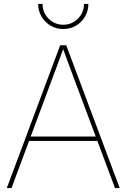

<svg xmlns="http://www.w3.org/2000/svg" viewBox="-20 -958 644 978"><path d="M14.6 0 286.6 -727.5H317.4L589.8 0H565.9L355 -563.5Q340.3 -602.5 325.9 -641.6Q311.5 -680.7 297.4 -719.7H306.2Q292 -680.7 277.6 -641.6Q263.2 -602.5 248.5 -563.5L38.6 0ZM122.6 -240.2V-262.7H482.4V-240.2ZM302.2 -810.1Q266.6 -810.1 237.5 -827.4Q208.5 -844.7 191.4 -873.8Q174.3 -902.8 174.3 -938H196.8Q196.8 -893.6 227.8 -862.8Q258.8 -832 302.2 -832Q345.7 -832 376.7 -862.8Q407.7 -893.6 407.7 -938H430.2Q430.2 -902.8 413.1 -873.8Q396 -844.7 367.2 -827.4Q338.4 -810.1 302.2 -810.1Z"/></svg>

Font: Inter 28pt Thin
Style: Regular
Weight: 250
Designer: Rasmus Andersson
Foundry: rsms
Version: Version 4.001;git-66647c0bb